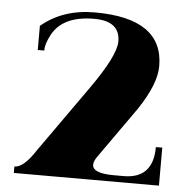

<svg xmlns="http://www.w3.org/2000/svg" viewBox="-48 -667 695 713"><g transform="rotate(5 300.0 -310.0)"><path d="M277.3 -620.1Q532.7 -620.1 532.7 -441.9Q532.7 -375.2 467.5 -277.8L332.5 -86.7Q320.1 -69.1 320.1 -56.2Q320.1 -23.9 400.4 -23.9H436.5Q546.4 -23.9 546.4 -141.6H570.3V0H29.3V-23.9Q64 -23.9 107.4 -91.3L283.2 -339.8Q373.5 -467.5 373.5 -520Q373.5 -596.2 277.3 -596.2Q159.7 -596.2 120.4 -521.7Q102.1 -487.1 102.1 -462.6H78.1V-552.5Q158.2 -620.1 277.3 -620.1Z"/></g></svg>

Font: itsadzoke
Style: Regular
Weight: 700
Width: 7
Version: Version 0.45